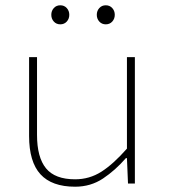

<svg xmlns="http://www.w3.org/2000/svg" viewBox="-20 -694 640 726"><path d="M264 12Q176 12 133 -35Q90 -82 90 -180V-478H120V-184Q120 -99 154 -57.5Q188 -16 264 -16Q318 -16 363 -44.5Q408 -73 460 -132V-478H490V0H464L460 -96H456Q416 -50 369.5 -19Q323 12 264 12ZM208 -602Q193 -602 183.5 -612.5Q174 -623 174 -638Q174 -653 183.5 -663.5Q193 -674 208 -674Q223 -674 232.5 -663.5Q242 -653 242 -638Q242 -623 232.5 -612.5Q223 -602 208 -602ZM380 -602Q365 -602 355.5 -612.5Q346 -623 346 -638Q346 -653 355.5 -663.5Q365 -674 380 -674Q395 -674 404.5 -663.5Q414 -653 414 -638Q414 -623 404.5 -612.5Q395 -602 380 -602Z"/></svg>

Font: Source Code Pro ExtraLight
Style: Regular
Weight: 200
Monospace: yes
Designer: Paul D. Hunt, Teo Tuominen
Foundry: Adobe
Version: Version 1.026;hotconv 1.1.0;makeotfexe 2.6.0